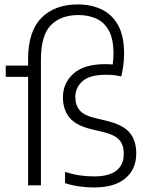

<svg xmlns="http://www.w3.org/2000/svg" viewBox="-20 -838 669 868"><path d="M405.5 9.5Q334 9.5 274 -10V-60.5Q310 -49.5 341.5 -45Q373 -40.5 404.5 -40.5Q473 -40.5 506.2 -66.8Q539.5 -93 539.5 -141.5Q539.5 -184.5 518.5 -206.5Q497.5 -228.5 452.5 -239.5L392.5 -254Q322.5 -271 293.5 -307Q264.5 -343 264.5 -398Q264.5 -463 312.5 -505.5Q360.5 -548 455.5 -548Q472.5 -548 489.5 -546.5Q493 -572.5 493 -596.5Q493 -661.5 472.2 -699.5Q451.5 -737.5 415.5 -753.8Q379.5 -770 335 -770Q255 -770 210 -724.2Q165 -678.5 165 -568V0H107V-490.5H6V-541.5H107V-570.5Q107 -696.5 167.2 -757.2Q227.5 -818 332.5 -818Q392 -818 439.2 -795.5Q486.5 -773 513.8 -724.2Q541 -675.5 541 -596Q541 -568 537 -539.2Q533 -510.5 528 -492.5Q513 -496 497.5 -498Q482 -500 459 -500Q385 -500 352.8 -470.8Q320.5 -441.5 320.5 -400Q320.5 -362.5 340.2 -339.5Q360 -316.5 405 -305.5L465 -291Q538 -273 567 -237.2Q596 -201.5 596 -144.5Q596 -73 546.8 -31.8Q497.5 9.5 405.5 9.5Z"/></svg>

Font: Encode Sans SmCnd Lt
Style: Regular
Weight: 300
Width: 4
Designer: Multiple Designers
Foundry: Impallari Type
Version: Version 3.002; ttfautohint (v1.8.3) -l 8 -r 50 -G 200 -x 14 